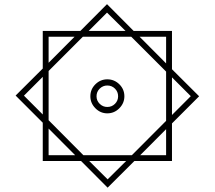

<svg xmlns="http://www.w3.org/2000/svg" viewBox="-20 -742 1019 912"><path d="M365.2 22.9H183.1V-159.2L54.2 -288.1L183.1 -416.5V-595.2H361.8L488.3 -722.2L614.7 -595.2H796.9V-413.1L925.8 -284.7L796.9 -155.8V22.9H618.2L491.2 149.4ZM401.4 -595.2H576.2L488.3 -682.1ZM769 -440.9V-567.4H643.1ZM210.9 -443.8 334 -567.4H210.9ZM210.9 -404.8V-170.9L376 -4.9H606.4L769 -168V-401.9L603.5 -567.4H373.5ZM183.1 -377 93.8 -287.6 183.1 -198.2ZM796.9 -374.5V-195.8L886.2 -285.2ZM409.2 -284.7Q409.2 -317.9 433.1 -341.6Q457 -365.2 489.7 -365.2Q522.9 -365.2 546.9 -341.6Q570.8 -317.9 570.8 -284.7Q570.8 -252 546.9 -227.8Q522.9 -203.6 489.7 -203.6Q457 -203.6 433.1 -227.8Q409.2 -252 409.2 -284.7ZM438.5 -284.7Q438.5 -263.7 453.6 -248.8Q468.8 -233.9 489.7 -233.9Q511.2 -233.9 526.1 -248.8Q541 -263.7 541 -284.7Q541 -306.2 526.1 -321Q511.2 -335.9 489.7 -335.9Q468.8 -335.9 453.6 -321Q438.5 -306.2 438.5 -284.7ZM210.9 -131.3V-4.9H336.9ZM646 -4.9H769V-128.4ZM579.1 22.9H403.8L491.2 109.9Z"/></svg>

Font: Vazirmatn UI ExtraLight
Style: Regular
Weight: 200
Designer: Saber Rastikerdar
Foundry: Saber Rastikerdar
Version: Version 33.003